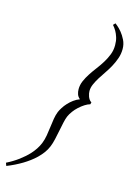

<svg xmlns="http://www.w3.org/2000/svg" viewBox="-195 -808 640 921"><g transform="rotate(15 125.5 -347.0)"><path d="M244.6 -338.4Q231.9 -335 218.3 -326.2Q204.6 -317.4 191.7 -305.7Q178.7 -293.9 168.5 -280Q158.2 -266.1 152.3 -252.4Q147 -239.7 142.6 -219.7Q138.2 -199.7 133.8 -177.2Q129.4 -154.8 124.5 -133.1Q119.6 -111.3 112.8 -94.7Q105.5 -76.7 93.8 -60.8Q82 -44.9 67.9 -31.2Q53.7 -17.6 38.1 -6.1Q22.5 5.4 7.3 14.6Q-28.3 36.1 -68.4 51.8L-73.7 37.1Q-43 22 -15.1 1.5Q-3.4 -7.3 9 -18.1Q21.5 -28.8 32.7 -41.3Q43.9 -53.7 53.5 -68.1Q63 -82.5 69.8 -98.6Q77.6 -118.2 81.3 -139.9Q85 -161.6 87.6 -183.3Q90.3 -205.1 93.5 -225.1Q96.7 -245.1 103.5 -262.2Q107.9 -272.5 116 -285.2Q124 -297.9 135.3 -310.1Q146.5 -322.3 160.4 -332.5Q174.3 -342.8 190.4 -348.6Q179.7 -356.9 175.5 -368.9Q171.4 -380.9 171.4 -394Q171.4 -415 179.9 -434.8Q188.5 -454.6 201.2 -474.1Q213.9 -493.7 228.8 -513.2Q243.7 -532.7 256.3 -553.2Q269 -573.7 277.6 -595.7Q286.1 -617.7 286.1 -642.6Q286.1 -664.6 280.8 -681.4Q275.4 -698.2 268.6 -710Q260.7 -723.6 251 -734.4L260.7 -744.6Q260.7 -744.6 271 -736.3Q281.2 -728 293.5 -713.4Q305.7 -698.7 315.7 -678.5Q325.7 -658.2 325.7 -634.3Q325.7 -610.4 318.1 -588.1Q310.5 -565.9 299.3 -545.2Q288.1 -524.4 274.9 -505.4Q261.7 -486.3 250.5 -468.3Q239.3 -450.2 231.7 -432.9Q224.1 -415.5 224.1 -398.9Q224.1 -393.6 225.3 -386.5Q226.6 -379.4 229.2 -372.1Q231.9 -364.7 236.3 -358.4Q240.7 -352.1 247.1 -348.6Z"/></g></svg>

Font: Dynalight
Style: Regular
Weight: 400
Version: Version 1.000